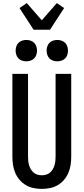

<svg xmlns="http://www.w3.org/2000/svg" viewBox="-20 -1212 540 1240"><path d="M250 8Q223 8 196.5 2.5Q170 -3 147 -16.5Q124 -30 106.5 -50.5Q89 -71 78.5 -95.5Q68 -120 64 -146.5Q60 -173 60 -200V-735H161V-200Q161 -186 162.5 -172Q164 -158 168 -144.5Q172 -131 179.5 -118.5Q187 -106 197.5 -97Q208 -88 222 -84Q236 -80 250 -80Q264 -80 278 -84Q292 -88 302.5 -97Q313 -106 320.5 -118.5Q328 -131 332 -144.5Q336 -158 337.5 -172Q339 -186 339 -200V-735H440V-200Q440 -173 436 -146.5Q432 -120 421.5 -95.5Q411 -71 393.5 -50.5Q376 -30 353 -16.5Q330 -3 303.5 2.5Q277 8 250 8ZM350 -816Q336 -816 322.5 -820.5Q309 -825 299.5 -834.5Q290 -844 285.5 -857.5Q281 -871 281 -885Q281 -899 285.5 -912.5Q290 -926 299.5 -935.5Q309 -945 322.5 -949.5Q336 -954 350 -954Q364 -954 377.5 -949.5Q391 -945 400.5 -935.5Q410 -926 414.5 -912.5Q419 -899 419 -885Q419 -871 414.5 -857.5Q410 -844 400.5 -834.5Q391 -825 377.5 -820.5Q364 -816 350 -816ZM150 -816Q136 -816 122.5 -820.5Q109 -825 99.5 -834.5Q90 -844 85.5 -857.5Q81 -871 81 -885Q81 -899 85.5 -912.5Q90 -926 99.5 -935.5Q109 -945 122.5 -949.5Q136 -954 150 -954Q164 -954 177.5 -949.5Q191 -945 200.5 -935.5Q210 -926 214.5 -912.5Q219 -899 219 -885Q219 -871 214.5 -857.5Q210 -844 200.5 -834.5Q191 -825 177.5 -820.5Q164 -816 150 -816ZM197 -1020 106 -1160 153 -1192 250 -1081 347 -1192 394 -1160 303 -1020Z"/></svg>

Font: Iosevka Term Semibold
Style: Regular
Weight: 600
Monospace: yes
Designer: Belleve Invis
Foundry: Belleve Invis
Version: Version 31.4.0